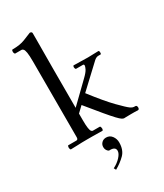

<svg xmlns="http://www.w3.org/2000/svg" viewBox="-241 -840 1011 1183"><g transform="rotate(-30 264.5 -248.5)"><path d="M194 -205 330 -337Q357 -363 365 -379.5Q373 -396 373 -403Q373 -412 365 -412H317Q313 -412 311 -417.5Q309 -423 309 -427Q309 -431 310.5 -434.5Q312 -438 314 -438Q340 -438 365 -437Q390 -436 415 -436Q438 -436 452.5 -437Q467 -438 489 -438Q494 -438 495 -433Q496 -428 496 -423Q496 -413 491 -413H475Q461 -413 446 -400L290 -254Q367 -154 416.5 -103.5Q466 -53 483 -41Q494 -34 500 -32Q506 -30 519 -30Q524 -30 526.5 -25Q529 -20 529 -15Q529 0 518 0Q508 -1 495 -1Q482 -1 469 -1Q443 -1 432 -0.5Q421 0 421 0Q415 0 405.5 -6Q396 -12 377 -32Q358 -52 324 -92.5Q290 -133 234 -202L194 -164V-118Q194 -80 197 -61Q200 -42 205 -36Q210 -30 215 -30H264Q268 -30 270 -24Q272 -18 272 -13Q272 -9 270.5 -4.5Q269 0 266 0Q239 0 222.5 -0.5Q206 -1 192 -1Q178 -1 157 -1Q114 -1 92 0.5Q70 2 41 2Q38 2 36 -3.5Q34 -9 34 -13Q34 -18 35.5 -23Q37 -28 39 -28H97Q109 -28 109 -45V-584Q109 -627 105.5 -647.5Q102 -668 96 -674.5Q90 -681 84 -681H39Q36 -681 33.5 -686.5Q31 -692 31 -697Q31 -700 32 -705.5Q33 -711 37 -711Q91 -711 125.5 -725Q160 -739 180 -747Q195 -747 195 -735Q195 -721 195 -681.5Q195 -642 194.5 -587Q194 -532 194 -471.5Q194 -411 194 -355ZM211 235Q243 219 264.5 195.5Q286 172 286 153Q286 123 240 126Q232 122 226 112.5Q220 103 220 90Q220 72 232.5 59.5Q245 47 264 47Q290 47 305 67.5Q320 88 320 113Q320 167 290 197Q260 227 219 250Z"/></g></svg>

Font: Sedan
Style: Regular
Weight: 400
Designer: Sebastian Salazar
Foundry: Sebastian Salazar
Version: Version 1.100; ttfautohint (v1.8.4.7-5d5b)